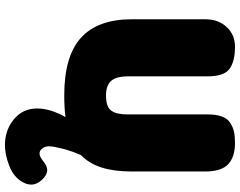

<svg xmlns="http://www.w3.org/2000/svg" viewBox="-117 -608 971 777"><g transform="rotate(90 368.5 -219.5)"><path d="M674 -565V-267Q674 -196 658 -145.5Q642 -95 608 -62Q605 -55 601.5 -47Q598 -39 595.5 -31.5Q593 -24 590.5 -16.5Q588 -9 585.5 -1.5Q583 6 581.5 13.5Q580 21 578.5 27.5Q577 34 575.5 40Q574 46 573.5 51Q573 56 572.5 60.5Q572 65 572 68Q572 83 580.5 94.5Q589 106 601 106Q614 106 633 90.5Q652 75 668 75Q688 75 707.5 96Q727 117 727 139Q727 158 716 176Q696 211 651 228.5Q606 246 567 246Q507 246 463 210Q419 174 419 116Q419 89 428 59.5Q437 30 454 1Q415 6 366 6Q207 6 132.5 -62Q58 -130 58 -267V-565Q58 -618 89.5 -651.5Q121 -685 169 -685Q228 -685 258.5 -663Q289 -641 289 -574V-248Q290 -201 309 -182Q328 -163 366 -163Q413 -163 428 -184.5Q443 -206 443 -248V-575Q443 -609 451.5 -632Q460 -655 477.5 -666Q495 -677 513.5 -681Q532 -685 558 -685Q616 -685 645 -657Q674 -629 674 -565Z"/></g></svg>

Font: Coiny 2.0
Style: Regular
Weight: 400
Version: Version 1.001 July 11, 2018